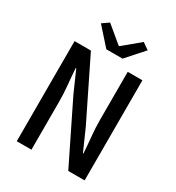

<svg xmlns="http://www.w3.org/2000/svg" viewBox="-199 -968 998 1088"><g transform="rotate(30 300.0 -423.5)"><path d="M78 0V-655H185L376 -266L437 -128H440Q437 -178 431.5 -233.5Q426 -289 426 -343V-655H522V0H415L224 -389L163 -527H160Q163 -476 168.5 -421.5Q174 -367 174 -314V0ZM257 -705 157 -817 200 -847 308 -757H312L420 -847L463 -817L363 -705Z"/></g></svg>

Font: SauceCodePro Nerd Font Mono
Style: Regular
Weight: 500
Monospace: yes
Designer: Paul D. Hunt, Teo Tuominen
Foundry: Adobe Systems Incorporated
Version: Version 2.030;PS 1.000;hotconv 16.6.51;makeotf.lib2.5.65220;